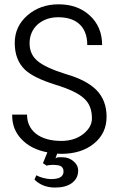

<svg xmlns="http://www.w3.org/2000/svg" viewBox="-20 -722 540 884"><path d="M198.2 -20.5 177.7 29.3 195.3 41Q199.2 39.1 206.1 38.1Q213.9 37.1 222.7 37.1Q247.1 37.1 257.8 42Q272.5 48.8 272.5 67.4Q272.5 85.9 256.8 94.7Q242.2 102.5 215.8 102.5Q197.3 102.5 176.8 96.7Q159.2 91.8 147.5 85L138.7 104.5Q152.3 119.1 172.9 128.9Q200.2 141.6 233.4 141.6Q282.2 141.6 310.5 121.1Q339.8 99.6 339.8 63.5Q339.8 38.1 318.4 20.5Q296.9 2 267.6 2Q254.9 2 250 2Q241.2 2.9 235.4 6.8L243.2 -14.6L261.7 -13.7Q355.5 -13.7 413.1 -61.5Q470.7 -108.4 470.7 -184.6Q470.7 -260.7 422.9 -308.6Q377.9 -353.5 283.2 -380.9Q186.5 -411.1 150.4 -443.4Q116.2 -473.6 116.2 -522.5Q116.2 -576.2 154.3 -610.4Q192.4 -642.6 248 -642.6Q307.6 -642.6 341.8 -614.3Q381.8 -581.1 381.8 -514.6H450.2Q450.2 -599.6 391.6 -652.3Q335.9 -702.1 250 -702.1Q165 -702.1 106.4 -651.4Q47.9 -600.6 47.9 -524.4Q47.9 -445.3 95.7 -400.4Q135.7 -363.3 232.4 -333Q331.1 -302.7 366.2 -269.5Q403.3 -237.3 403.3 -176.8Q403.3 -137.7 365.2 -106.4Q324.2 -73.2 262.7 -73.2Q188.5 -73.2 145.5 -106.4Q104.5 -139.6 104.5 -194.3H36.1V-189.5Q36.1 -126 79.1 -81.1Q122.1 -35.2 198.2 -20.5Z"/></svg>

Font: DotumChe
Style: Regular
Weight: 400
Monospace: yes
Version: Version 2.21